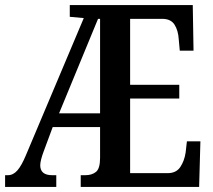

<svg xmlns="http://www.w3.org/2000/svg" viewBox="-21 -734 835 754"><path d="M-1 0V-46H10Q31 -46 47.5 -65Q64 -84 81 -125L308 -663L253 -668V-714H736L739 -535H685L681 -579Q679 -614 664.5 -637Q650 -660 616 -660H490V-401H683V-347H490V-54H637Q671 -54 687 -78Q703 -102 708 -135L713 -179H766L761 0H296V-46H314Q340 -46 356 -59Q372 -72 372 -114V-235H186L150 -138Q144 -122 140.5 -108Q137 -94 137 -85Q137 -46 184 -46H200V0ZM211 -289H372V-660H364Z"/></svg>

Font: Noto Serif Ethiopic ExtraCondensed SemiBold
Style: Regular
Weight: 600
Width: 2
Designer: Monotype Design Team
Foundry: Monotype Imaging Inc.
Version: Version 2.102; ttfautohint (v1.8.4.7-5d5b)